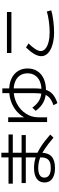

<svg xmlns="http://www.w3.org/2000/svg" viewBox="969 -1782 873 2852"><g transform="rotate(-90 1406.0 -356.5)"><path d="M121.1 -131.8Q121.1 -208 176.8 -248Q232.4 -288.1 336.9 -288.1Q417 -288.1 493.2 -263.7Q569.3 -239.3 651.9 -186.5Q734.4 -133.8 833 -46.9L786.1 1Q690.4 -82 614.7 -131.3Q539.1 -180.7 472.2 -203.1Q405.3 -225.6 336.9 -225.6Q265.6 -225.6 229.5 -202.6Q193.4 -179.7 193.4 -133.8Q193.4 -87.9 230 -63.5Q266.6 -39.1 336.9 -39.1Q391.6 -39.1 425.8 -54.2Q460 -69.3 476.6 -101.1Q493.2 -132.8 493.2 -182.6V-773.4H562.5V-182.6Q562.5 -78.1 506.8 -27.3Q451.2 23.4 336.9 23.4Q268.6 23.4 220.2 5.4Q171.9 -12.7 146.5 -47.9Q121.1 -83 121.1 -131.8ZM112.3 -472.7H825.2V-410.2H112.3ZM103.5 -667H834V-603.5H103.5Z M1018.6 -671.9H1088.9V-353.5H1054.7Q1081.1 -443.4 1144 -512.2Q1207 -581.1 1297.4 -619.1Q1387.7 -657.2 1492.2 -657.2Q1589.8 -657.2 1662.6 -623.5Q1735.4 -589.8 1774.9 -528.3Q1814.5 -466.8 1814.5 -383.8Q1814.5 -300.8 1774.9 -238.8Q1735.4 -176.8 1661.6 -143.6Q1587.9 -110.4 1488.3 -110.4Q1388.7 -110.4 1315.9 -147Q1243.2 -183.6 1185.5 -262.7L1232.4 -313.5Q1284.2 -241.2 1344.2 -209Q1404.3 -176.8 1488.3 -176.8Q1566.4 -176.8 1624 -202.1Q1681.6 -227.5 1711.9 -274.4Q1742.2 -321.3 1742.2 -383.8Q1742.2 -448.2 1711.9 -494.6Q1681.6 -541 1625 -565.9Q1568.4 -590.8 1492.2 -590.8Q1382.8 -590.8 1290 -541.5Q1197.3 -492.2 1143.1 -408.2Q1088.9 -324.2 1088.9 -224.6V-93.8H1018.6ZM1448.2 -284.2V-758.8H1518.6V-284.2Q1518.6 -180.7 1498.5 -116.2Q1478.5 -51.8 1431.6 -10.7Q1384.8 30.3 1299.8 59.6L1268.6 1Q1341.8 -25.4 1379.4 -58.6Q1417 -91.8 1432.6 -144Q1448.2 -196.3 1448.2 -284.2Z M1997.1 -180.7Q1997.1 -227.5 2029.3 -283.7Q2061.5 -339.8 2126 -407.2L2186.5 -370.1Q2129.9 -312.5 2101.6 -267.1Q2073.2 -221.7 2073.2 -187.5Q2073.2 -149.4 2108.4 -119.1Q2143.6 -88.9 2207.5 -72.3Q2271.5 -55.7 2353.5 -55.7Q2427.7 -55.7 2516.6 -67.9Q2605.5 -80.1 2661.1 -97.7L2677.7 -32.2Q2622.1 -14.6 2528.8 -2.4Q2435.5 9.8 2353.5 9.8Q2248 9.8 2167 -14.2Q2085.9 -38.1 2041.5 -81.1Q1997.1 -124 1997.1 -180.7ZM2043.9 -690.4H2653.3V-624H2043.9Z"/></g></svg>

Font: Pretendard JP Variable
Style: Regular
Weight: 400
Designer: Base glyphs from Inter by Rasmus Andersson; Hangul glyphs from Noto Sans CJK(Source Han Sans) by Jang Soo-young and Kang
Foundry: Kil Hyung-jin
Version: Version 1.307;Glyphs 3.2 (3192)